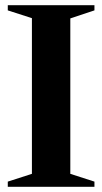

<svg xmlns="http://www.w3.org/2000/svg" viewBox="-20 -720 394 740"><path d="M10 0V-20L103 -50V-650L10 -680V-700H344V-680L251 -649V-50L344 -20V0Z"/></svg>

Font: Wittgenstein
Style: Bold
Weight: 700
Designer: Jörg Drees
Foundry: Jörg Drees
Version: Version 1.303; ttfautohint (v1.8.4.7-5d5b)